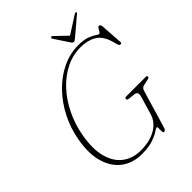

<svg xmlns="http://www.w3.org/2000/svg" viewBox="-241 -997 1143 1143"><g transform="rotate(-45 330.5 -425.0)"><path d="M470.5 -714Q516 -714 543.5 -703.8Q571 -693.5 585.2 -683.2Q599.5 -673 605 -673Q611 -673 616 -681.8Q621 -690.5 626.2 -699.5Q631.5 -708.5 637.5 -708.5Q649.5 -708.5 651.5 -691.5L661 -551.5Q662.5 -539 651 -539Q647 -539 643.8 -542.8Q640.5 -546.5 639 -550L629 -586Q610.5 -648.5 569.5 -672.2Q528.5 -696 471 -696Q405 -696 346 -666.2Q287 -636.5 239 -584.8Q191 -533 157.8 -465Q124.5 -397 110.5 -320.5Q91.5 -217 110.5 -147.2Q129.5 -77.5 177 -42.2Q224.5 -7 290.5 -7Q367 -7 418 -36.8Q469 -66.5 484 -117.5L518 -232.5Q529 -268 499 -271L457.5 -275.5Q443.5 -277 444 -287.5Q444 -296.5 458.5 -296.5H620Q632.5 -296.5 631.5 -287Q630 -278.5 612 -276L583.5 -270Q561 -266 555.5 -246.5L483 -2.5Q478.5 12.5 465.5 12.5Q459 12.5 458.8 0Q458.5 -12.5 458.8 -25.2Q459 -38 454.5 -38Q448 -38 429.5 -25.2Q411 -12.5 375 0.2Q339 13 280.5 13Q204.5 13 151.5 -26.5Q98.5 -66 77 -140Q55.5 -214 74.5 -318Q88.5 -397.5 124.8 -468.8Q161 -540 214.2 -595.2Q267.5 -650.5 332.8 -682.2Q398 -714 470.5 -714ZM485.5 -757Q473 -746 465.5 -746Q457.5 -746 450 -757L388 -851Q383.5 -858 390 -862Q395.5 -865.5 401.5 -859.5L475.5 -788.5L586 -859.5Q595.5 -865.5 599.5 -862Q604.5 -858 596.5 -851Z"/></g></svg>

Font: Fraunces 72pt S050 Thin
Style: Italic
Weight: 100
Italic angle: -16°
Version: Version 1.000; ttfautohint (v1.8.3)